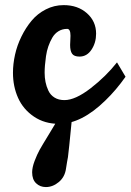

<svg xmlns="http://www.w3.org/2000/svg" viewBox="-20 -489 516 758"><path d="M213.4 0Q156.2 0 114 -28.6Q71.8 -57.1 51.5 -102.3Q31.2 -147.5 31.2 -201.7Q31.2 -236.3 39.3 -272.9Q47.4 -309.6 64.5 -344.5Q81.5 -379.4 104.7 -407.2Q127.9 -435.1 160.9 -451.9Q193.8 -468.8 231.4 -468.8Q287.1 -468.8 323.2 -436.8Q359.4 -404.8 359.4 -356Q359.4 -320.3 341.3 -293Q323.2 -265.6 293.9 -265.6Q272.5 -265.6 264.6 -276.9Q256.8 -288.1 256.8 -311.5Q256.8 -317.4 257.6 -330.1Q258.3 -342.8 258.3 -347.7Q258.3 -375 245.1 -375Q226.1 -375 210.9 -365.7Q195.8 -356.4 186.5 -340.3Q177.2 -324.2 170.9 -306.2Q164.6 -288.1 161.6 -267.3Q158.7 -246.6 157.5 -231.4Q156.2 -216.3 156.2 -202.1Q156.2 -182.6 159.7 -165.3Q163.1 -147.9 171.1 -130.9Q179.2 -113.8 195.3 -103.8Q211.4 -93.8 234.4 -93.8Q277.3 -93.8 337.9 -140.6Q398.4 -187.5 441.9 -242.7L475.6 -186Q438.5 -133.3 396.5 -92.8Q301.8 0 213.4 0ZM264.2 -22.5Q257.3 48.8 253.4 85.9Q249.5 123 248.3 131.1Q247.1 139.2 244.9 149.7Q242.7 160.2 240.7 175.8Q236.3 209.5 212.4 229.5Q188.5 249.5 161.1 249.5Q138.2 249.5 122.6 234.6Q106.9 219.7 106.9 191.4Q106.9 171.9 116.7 146.2Q126.5 120.6 136.2 103Q146 85.4 172.6 42Q199.2 -1.5 211.4 -22.5Q215.8 -32.7 224.4 -39.8Q232.9 -46.9 242.7 -46.9Q265.1 -46.9 265.1 -29.8Q265.1 -29.3 264.2 -22.5Z"/></svg>

Font: iCiel Pacifico
Style: Regular
Weight: 400
Designer: Vernon Adams
Foundry: Vernon Adams
Version: Version 1.00 September 26, 2014, initial release